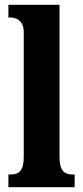

<svg xmlns="http://www.w3.org/2000/svg" viewBox="-20 -780 346 800"><path d="M15 0H291V-53H282C250 -53 228 -67 228 -125V-760H15V-707H25C41 -707 79 -699 79 -646V-125C79 -67 57 -53 25 -53H15Z"/></svg>

Font: Noto Serif Hebrew ExtraCondensed ExtraBold
Style: Regular
Weight: 800
Width: 2
Designer: Monotype Design Team
Foundry: Monotype Imaging Inc.
Version: Version 2.004